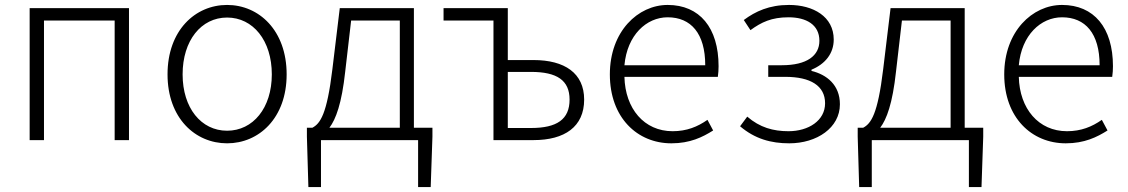

<svg xmlns="http://www.w3.org/2000/svg" viewBox="-20 -567 4566 777"><path d="M100 0H158V-484H444V0H502V-534H100Z M899 13C1028 13 1140 -89 1140 -266C1140 -444 1028 -547 899 -547C770 -547 658 -444 658 -266C658 -89 770 13 899 13ZM899 -38C794 -38 719 -130 719 -266C719 -403 794 -496 899 -496C1004 -496 1080 -403 1080 -266C1080 -130 1004 -38 899 -38Z M1279 0H1672V190H1723L1730 -14V-50H1655V-534H1355L1325 -286C1303 -104 1276 -67 1244 -50H1222V-14L1228 190H1279ZM1313 -50C1339 -84 1363 -148 1377 -277L1401 -484H1598V-50Z M1977 0H2139C2265 0 2344 -54 2344 -164C2344 -271 2265 -324 2139 -324H2035V-534H1775V-484H1977ZM2035 -49V-276H2129C2234 -276 2285 -242 2285 -164C2285 -84 2234 -49 2129 -49Z M2697 13C2773 13 2823 -12 2866 -39L2843 -82C2803 -54 2759 -36 2702 -36C2587 -36 2510 -127 2507 -256H2885C2887 -270 2888 -285 2888 -299C2888 -455 2811 -547 2682 -547C2562 -547 2448 -440 2448 -266C2448 -91 2559 13 2697 13ZM2507 -303C2518 -425 2596 -497 2682 -497C2776 -497 2834 -432 2834 -303Z M3174 13C3286 13 3379 -50 3379 -145C3379 -223 3326 -265 3264 -280V-285C3320 -308 3354 -351 3354 -407C3354 -500 3271 -547 3173 -547C3093 -547 3037 -521 2990 -486L3017 -445C3061 -477 3102 -497 3171 -497C3243 -497 3296 -467 3296 -402C3296 -342 3246 -303 3144 -303H3089V-256H3158C3260 -256 3319 -220 3319 -149C3319 -79 3252 -36 3171 -36C3109 -36 3055 -51 3004 -95L2975 -56C3035 -5 3100 13 3174 13Z M3508 0H3901V190H3952L3959 -14V-50H3884V-534H3584L3554 -286C3532 -104 3505 -67 3473 -50H3451V-14L3457 190H3508ZM3542 -50C3568 -84 3592 -148 3606 -277L3630 -484H3827V-50Z M4293 13C4369 13 4419 -12 4462 -39L4439 -82C4399 -54 4355 -36 4298 -36C4183 -36 4106 -127 4103 -256H4481C4483 -270 4484 -285 4484 -299C4484 -455 4407 -547 4278 -547C4158 -547 4044 -440 4044 -266C4044 -91 4155 13 4293 13ZM4103 -303C4114 -425 4192 -497 4278 -497C4372 -497 4430 -432 4430 -303Z"/></svg>

Font: Noto Sans HK Light
Style: Regular
Weight: 300
Designer: Ryoko NISHIZUKA 西塚涼子 (kana, bopomofo & ideographs); Paul D. Hunt (Latin, Greek & Cyrillic); Sandoll Communications 산돌커뮤니
Foundry: Adobe
Version: Version 2.004;hotconv 1.0.118;makeotfexe 2.5.65603